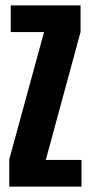

<svg xmlns="http://www.w3.org/2000/svg" viewBox="-20 -695 342 715"><path d="M14.5 0H283.5V-99.5H150.5L280 -576V-675H20V-575.5H144L14.5 -101.5Z"/></svg>

Font: Anybody ExtraCondensed
Style: Bold
Weight: 700
Width: 2
Version: Version 1.113;gftools[0.9.25]